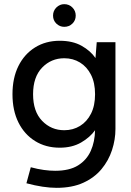

<svg xmlns="http://www.w3.org/2000/svg" viewBox="-20 -703 632 923"><path d="M107 178 128 101Q161 110 190.5 114Q220 118 245 118Q314 118 355.5 92Q397 66 416.5 22Q436 -22 437 -77Q413 -43 370 -18Q327 7 267 7Q200 7 148.5 -25Q97 -57 68.5 -114.5Q40 -172 40 -250Q40 -328 68.5 -385.5Q97 -443 148.5 -475Q200 -507 267 -507Q329 -507 372 -483Q415 -459 439 -424L445 -500H535V-83Q535 -32 518.5 18.5Q502 69 468 110Q434 151 380.5 175.5Q327 200 252 200Q221 200 184.5 194.5Q148 189 107 178ZM289 -77Q331 -77 364.5 -97.5Q398 -118 417.5 -156.5Q437 -195 437 -250Q437 -305 417.5 -343.5Q398 -382 364.5 -402.5Q331 -423 289 -423Q226 -423 182.5 -378Q139 -333 139 -250Q139 -167 182.5 -122Q226 -77 289 -77ZM289 -574Q267 -574 251 -589.5Q235 -605 235 -628Q235 -651 251 -667Q267 -683 289 -683Q312 -683 328 -667Q344 -651 344 -628Q344 -605 328 -589.5Q312 -574 289 -574Z"/></svg>

Font: Envelope Sans Variable
Style: Regular
Weight: 500
Designer: Andreas Rasmussen / Norman Anderson
Foundry: mail.de GmbH
Version: Version 1.150